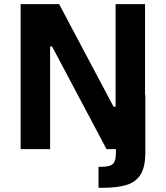

<svg xmlns="http://www.w3.org/2000/svg" viewBox="-20 -723 805 931"><path d="M457.7 85.8H476.1Q503 85 517 78.7Q531 72.4 536.5 57.7Q542 43 542 15.1V-262.7H684.7V19.2Q684.4 84.7 662.9 121.1Q641.4 157.5 598.2 172.3Q555.1 187.1 479.7 187.7H457.7ZM123.5 -703.1H266.7L639.6 0H496.5ZM251.4 -703.1V-497.6H198.6V-703.1ZM565.7 -205.6V0H519.8V-205.6ZM223 -703.1V0H80.1V-703.1ZM683.2 -703.1V0H540.5V-703.1Z"/></svg>

Font: Wand UI Pro
Style: Regular
Weight: 400
Designer: Andreas Faust
Version: Version 1.003;FEAKit 1.0